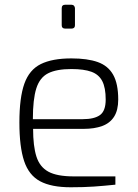

<svg xmlns="http://www.w3.org/2000/svg" viewBox="-20 -786 582 812"><path d="M279 6Q197 6 149.5 -19.5Q102 -45 82 -105Q62 -165 62 -268Q62 -373 83 -432Q104 -491 152.5 -515Q201 -539 282 -539Q350 -539 393.5 -523.5Q437 -508 458.5 -470Q480 -432 480 -365Q480 -320 462.5 -292.5Q445 -265 412 -253Q379 -241 334 -241H120Q120 -168 134 -124Q148 -80 184.5 -60Q221 -40 292 -40H468V-5Q420 0 377.5 3Q335 6 279 6ZM119 -282H330Q379 -282 403 -299.5Q427 -317 427 -365Q427 -415 412.5 -443Q398 -471 366.5 -482.5Q335 -494 282 -494Q219 -494 183.5 -476Q148 -458 133.5 -412Q119 -366 119 -282ZM256 -665Q241 -665 241 -679V-751Q241 -766 256 -766H282Q289 -766 293 -761.5Q297 -757 297 -751V-679Q297 -665 282 -665Z"/></svg>

Font: Exo Thin Light
Style: Regular
Weight: 300
Version: Version 2.000